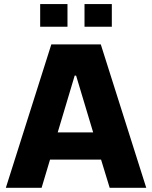

<svg xmlns="http://www.w3.org/2000/svg" viewBox="-20 -901 730 921"><path d="M8 0 226.2 -688H463.5L681.6 0H506.2L464.8 -135.3H220L179.5 0ZM256.8 -265.8H426.9L345 -538.5H338.3ZM172.7 -772.7V-881.4H303.7V-772.7ZM385.4 -772.7V-881.4H516.4V-772.7Z"/></svg>

Font: Saira Thin
Style: Regular
Weight: 100
Designer: Hector Gatti with collaboration of the Omnibus-Type team
Foundry: Omnibus-Type
Version: Version 1.101